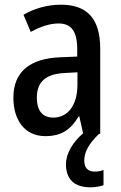

<svg xmlns="http://www.w3.org/2000/svg" viewBox="-20 -570 514 818"><path d="M339 115C339 78 357 44 402 0H407V-363C407 -486 355 -550 240 -550C182 -550 126 -534 80 -507L111 -434C153 -457 192 -470 230 -470C284 -470 309 -436 309 -361V-329L237 -326C106 -321 37 -263 37 -154C37 -60 84 10 173 10C241 10 281 -17 315 -74H318L334 -2C292 34 261 82 261 130C261 192 295 228 365 228C388 228 407 224 421 219V154C412 158 400 161 383 161C355 161 339 145 339 115ZM256 -259 310 -262V-210C310 -120 268 -69 207 -69C164 -69 137 -95 137 -154C137 -219 172 -255 256 -259Z"/></svg>

Font: Noto Sans Sinhala UI Condensed Medium
Style: Regular
Weight: 500
Width: 3
Designer: Jelle Bosma - Monotype Design Team
Foundry: Monotype Imaging Inc.
Version: Version 2.006